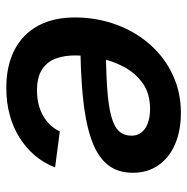

<svg xmlns="http://www.w3.org/2000/svg" viewBox="-12 -577 601 617"><g transform="rotate(90 288.5 -268.5)"><path d="M262.2 11.7Q191.4 11.7 140.4 -14.6Q89.4 -41 62.3 -91.3Q35.2 -141.6 36.1 -213.9Q37.1 -283.2 60.1 -344.2Q83 -405.3 124.3 -451.4Q165.5 -497.6 221.2 -523.4Q276.9 -549.3 342.8 -549.3Q398.9 -549.3 442.4 -531Q485.8 -512.7 510.5 -477.8Q535.2 -442.9 535.2 -394.5Q535.2 -344.2 507.3 -311.5Q479.5 -278.8 424.3 -260.3Q369.1 -241.7 286.9 -233.9Q204.6 -226.1 95.7 -226.1L109.9 -308.1Q201.7 -308.1 261.5 -312.3Q321.3 -316.4 355 -325.9Q388.7 -335.4 402.3 -351.3Q416 -367.2 416 -390.6Q416 -418.5 392.8 -434.3Q369.6 -450.2 329.6 -450.2Q280.3 -450.2 247.3 -426.5Q214.4 -402.8 194.8 -366Q175.3 -329.1 166.7 -287.8Q158.2 -246.6 158.2 -211.4Q157.7 -176.8 167.7 -148.4Q177.7 -120.1 202.6 -103.5Q227.5 -86.9 271 -86.9Q317.9 -86.9 352.3 -106.7Q386.7 -126.5 402.3 -160.2L518.1 -145Q490.2 -73.7 422.6 -31Q355 11.7 262.2 11.7Z"/></g></svg>

Font: Inter 18pt SemiBold
Style: Italic
Weight: 600
Italic angle: -9.3988°
Designer: Rasmus Andersson
Foundry: rsms
Version: Version 4.001;git-66647c0bb